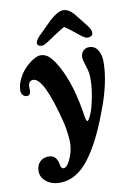

<svg xmlns="http://www.w3.org/2000/svg" viewBox="-93 -714 641 958"><g transform="rotate(-10 227.5 -235.5)"><path d="M231.4 -540.5Q223.1 -535.2 210.7 -526.6Q198.2 -518.1 193.4 -515.1Q188.5 -512.2 181.4 -508.1Q174.3 -503.9 170.2 -502.7Q166 -501.5 161.6 -501.5Q150.4 -501.5 144 -506.3Q137.7 -511.2 138.7 -519.5Q140.6 -534.2 159.2 -552.7L226.6 -619.6Q269 -657.7 295.9 -657.7Q322.8 -657.7 349.1 -627.9L402.3 -560.5Q422.4 -535.2 419.9 -519.5Q419.4 -511.2 412.1 -506.3Q404.8 -501.5 393.6 -501.5Q389.6 -501.5 385.7 -502.7Q381.8 -503.9 378.7 -505.6Q375.5 -507.3 369.9 -511.2Q364.3 -515.1 360.1 -518.3Q356 -521.5 347.4 -528.6Q338.9 -535.6 332.5 -540.5Q295.9 -569.8 286.1 -574.2Q276.4 -570.3 231.4 -540.5ZM36.1 112.8Q36.1 84 52.7 66.4Q69.3 48.8 96.7 48.8Q122.6 48.8 134 65.7Q145.5 82.5 147 103.5Q147.9 109.4 152.3 114.5Q156.7 119.6 161.6 119.6Q178.7 119.6 194.3 86.9Q215.8 43.5 215.8 -2Q215.8 -21 211.2 -54.9Q206.5 -88.9 202.1 -105.5Q143.1 -341.3 88.4 -341.3Q78.6 -341.3 71.8 -335.2Q64.9 -329.1 64 -319.3Q63 -314.9 63.5 -303.5Q64 -292 63.5 -288.1Q62 -277.3 57.9 -272.2Q53.7 -267.1 44.4 -267.1Q32.7 -267.1 24.4 -276.1Q16.1 -285.2 16.1 -298.3Q16.1 -327.1 30.5 -356.9Q44.9 -386.7 65.4 -407.7Q85.9 -428.7 107.7 -442.1Q129.4 -455.6 144.5 -455.6Q164.1 -455.6 179.4 -445.6Q194.8 -435.5 212.4 -410.2Q276.4 -315.4 304.2 -151.4Q305.2 -147 306.6 -137Q308.1 -127 309.1 -120.4Q310.1 -113.8 311.8 -106.4Q313.5 -99.1 315.7 -95.5Q317.9 -91.8 320.3 -91.8Q324.7 -91.8 334.7 -112.3Q344.7 -132.8 349.6 -151.4Q376.5 -252.4 370.1 -323.2Q368.2 -339.8 358.6 -367.9Q349.1 -396 349.1 -409.2Q349.1 -428.7 361.1 -441.2Q373 -453.6 391.1 -453.6Q419.9 -453.6 435.1 -429.2Q450.2 -404.8 450.2 -370.6Q450.2 -261.2 394.5 -120.1Q342.8 18.6 284.2 97.2Q217.8 187.5 132.3 187.5Q90.3 187.5 63.2 165.8Q36.1 144 36.1 112.8Z"/></g></svg>

Font: Cooper* SemiBold
Style: Italic
Weight: 600
Italic angle: -7°
Designer: Owen Earl
Foundry: indestructible type*
Version: Version 0.001